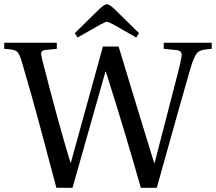

<svg xmlns="http://www.w3.org/2000/svg" viewBox="-33 -896 1030 916"><path d="M-13 -663V-692H238V-663L188 -658Q163 -657 163 -639Q163 -637 167 -617Q243 -317 303 -120H305L458 -674H533Q588 -490 702 -120H705L779 -406Q826 -584 832 -619Q834 -629 834 -633Q834 -654 810 -657L748 -663V-692H977V-663Q929 -660 914 -649.5Q899 -639 884 -596Q878 -581 815 -357L715 0H639Q557 -288 472 -554H470L313 0H236L151 -319Q123 -424 72 -598Q60 -641 46.5 -651Q33 -661 -13 -663ZM324 -738 440 -852Q466 -876 477 -876Q488 -876 514 -852L630 -738L617 -717L510 -778Q484 -792 477 -792Q470 -792 444 -778L337 -717Z"/></svg>

Font: Heuristica
Style: Regular
Weight: 400
Version: Version 1.0.1 ; ttfautohint (v1.4.1)